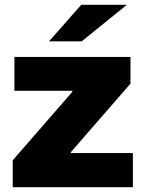

<svg xmlns="http://www.w3.org/2000/svg" viewBox="-20 -779 596 799"><path d="M533 -142V0H33V-112L281 -397V-401H40V-542H523V-431L275 -146V-142ZM318 -759H508L320 -607H184Z"/></svg>

Font: CMG Sans ExtraBold
Style: Regular
Weight: 800
Designer: Julieta Ulanovsky
Foundry: Julieta Ulanovsky
Version: Version 7.200